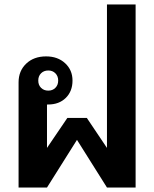

<svg xmlns="http://www.w3.org/2000/svg" viewBox="-20 -838 689 858"><path d="M586 -818V0H458L324 -213L190 0H63V-470Q63 -521 97 -553.5Q131 -586 186 -586Q238 -586 271 -555.5Q304 -525 304 -478Q304 -430 274 -400.5Q244 -371 195 -371H190V-177L281 -311H368L458 -177V-818ZM151 -478Q151 -458 163.5 -445.5Q176 -433 196 -433Q215 -433 227.5 -445.5Q240 -458 240 -478Q240 -498 227.5 -510.5Q215 -523 196 -523Q176 -523 163.5 -510.5Q151 -498 151 -478Z"/></svg>

Font: Sarabun
Style: Bold
Weight: 700
Designer: Suppakit Chalermlarp | Katatrad Co.,Ltd.
Foundry: Cadson Demak Co.,Ltd.
Version: Version 1.000; ttfautohint (v1.6)